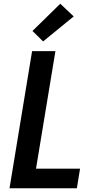

<svg xmlns="http://www.w3.org/2000/svg" viewBox="-20 -1009 540 1029"><path d="M31 0 152 -735H277L173 -105H409L392 0ZM211 -787 154 -843 303 -989 375 -921Z"/></svg>

Font: Iosevka Extrabold Oblique
Style: Regular
Weight: 800
Italic angle: -9°
Monospace: yes
Designer: Belleve Invis
Foundry: Belleve Invis
Version: Version 32.5.0; ttfautohint (v1.8.4)